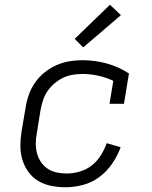

<svg xmlns="http://www.w3.org/2000/svg" viewBox="-20 -782 640 810"><path d="M256 8Q225 8 195.5 2Q166 -4 141.5 -18.5Q117 -33 100 -56.5Q83 -80 74.5 -108Q66 -136 66 -166.5Q66 -197 71 -228L88 -328Q92 -355 101.5 -382Q111 -409 127.5 -433Q144 -457 167.5 -476Q191 -495 218 -507Q245 -519 272.5 -523.5Q300 -528 327 -528Q381 -528 431 -514Q481 -500 524 -472L503 -344H442L458 -441Q428 -455 395 -462.5Q362 -470 328 -470Q307 -470 286 -466.5Q265 -463 245.5 -453.5Q226 -444 209 -429.5Q192 -415 180 -397Q168 -379 161.5 -359Q155 -339 151 -318L135 -218Q131 -197 131 -175.5Q131 -154 136.5 -134Q142 -114 153.5 -97.5Q165 -81 181.5 -70Q198 -59 219 -54.5Q240 -50 261 -50Q288 -50 316 -58Q344 -66 367 -84Q390 -102 405.5 -127Q421 -152 430 -178L489 -161Q476 -125 453.5 -92Q431 -59 399.5 -35.5Q368 -12 330.5 -2Q293 8 256 8ZM331 -582 295 -618 444 -762 490 -718Z"/></svg>

Font: Iosevka HT Light Extended
Style: Italic
Weight: 300
Width: 7
Italic angle: -9°
Monospace: yes
Designer: Belleve Invis
Foundry: Belleve Invis
Version: Version 32.3.0; ttfautohint (v1.8.4)